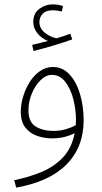

<svg xmlns="http://www.w3.org/2000/svg" viewBox="-20 -627 468 877"><path d="M54 230 45 196Q110 183 168.5 159Q227 135 267.5 92Q308 49 321 -19Q301 -8 274.5 -1.5Q248 5 216 5Q183 5 150.5 -6Q118 -17 96.5 -43.5Q75 -70 75 -116Q75 -151 86 -187Q97 -223 116.5 -253.5Q136 -284 163 -302.5Q190 -321 222 -321Q266 -321 297.5 -287Q329 -253 345.5 -197.5Q362 -142 362 -77Q362 45 284 124Q206 203 54 230ZM110 -123Q110 -70 142.5 -49.5Q175 -29 225 -29Q255 -29 281.5 -37Q308 -45 326 -55Q327 -67 327 -79Q327 -128 314.5 -175.5Q302 -223 277.5 -254Q253 -285 217 -285Q190 -285 165.5 -261Q141 -237 125.5 -200Q110 -163 110 -123ZM133 -394 127 -422Q149 -427 166 -431.5Q183 -436 199 -440Q169 -452 150.5 -475.5Q132 -499 132 -526Q132 -566 159.5 -586.5Q187 -607 221 -607Q247 -607 268 -599L262 -574Q242 -580 221 -580Q190 -580 175 -564Q160 -548 160 -527Q160 -498 183.5 -478.5Q207 -459 238 -452Q273 -462 301 -473L310 -447Q274 -434 224 -419Q174 -404 133 -394Z"/></svg>

Font: Noto Sans Arabic SemCond ExtLt
Style: Regular
Weight: 200
Width: 4
Designer: Monotype Design Team, Nadine Chahine, Nizar Qandah and Khaled Hosny
Foundry: Monotype Imaging Inc.
Version: Version 2.012; ttfautohint (v1.8.4.7-5d5b)